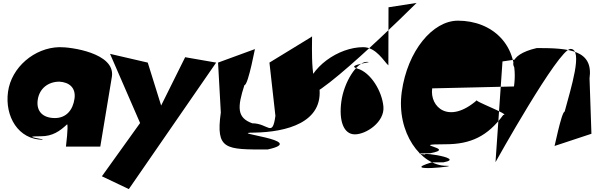

<svg xmlns="http://www.w3.org/2000/svg" viewBox="-20 -919 4083 1319"><path d="M35 -288C12 -119 106 41 275 41H258C337 41 93 17 262 17C341 17 391 -18 441 -65C451 -58 433 88 433 88H669L749 -394C771 -555 465 -597 387 -595C217 -591 58 -457 35 -288ZM239 -232C250 -312 312 -358 388 -358C455 -354 502 -317 492 -242C481 -163 435 -108 357 -108C276 -108 228 -153 239 -232Z M736 -549 945 -68H951L954 -90L680 292L865 380L1465 -489L1252 -526L1087 -194L995 -489Z M1478 -489 1497 -146C1461 112 1530 108 1818 108C2115 44 1514 -8 1730 -8C1943 -12 2208 -75 2173 -325C2101 -325 2131 -731 2122 -667L1831 -489L1872 -123C1851 29 1824 -72 1713 -72C1607 -110 1610 -182 1659 -334C1687 -334 1737 -620 1732 -582Z M2081 -288C2058 -119 2842 -899 2842 -899L2649 -869L2648 -470C2619 -495 2565 -595 2475 -595C2306 -595 2104 -457 2081 -288ZM2325 -222C2307 -90 2340 4 2418 4C2496 4 2623 -81 2614 -186C2605 -292 2527 -422 2435 -448C2343 -474 2570 -494 2500 -494C2430 -494 2343 -354 2325 -222Z M2740 -288C2779 -569 2952 -777 3126 -777C3360 -777 3551 -611 3511 -325C3468 -325 3007 -312 2949 -312C2931 -183 3064 -62 3258 -232C3215 -232 3495 -129 3437 -129C3330 17 3213 72 3042 72C2766 72 3132 98 2934 134C2702 134 3116 154 2945 154C2761 112 3202 164 3027 196H2947C2705 268 3158 220 3046 220C2872 220 2701 -8 2740 -288Z M3432 -497 3384 195C3384 195 3817 -583 3899 -583C3989 -583 3901 -310 3859 -152C3837 -152 3783 124 3789 84L4043 0L4030 -380C4057 -575 3892 -589 3668 -589C3455 -540 3494 -438 3550 -438C3587 -447 3598 -523 3598 -523C3602 -521 3432 -497 3432 -497Z"/></svg>

Font: Chaingun
Style: Ita
Weight: 400
Version: Version 0.91